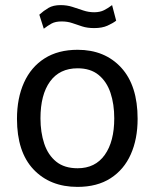

<svg xmlns="http://www.w3.org/2000/svg" viewBox="-20 -722 606 752"><path d="M283.5 10Q176 10 111.2 -58.5Q46.5 -127 46.5 -256.5Q46.5 -337.5 74 -398.5Q101.5 -459.5 154.5 -493.2Q207.5 -527 284 -527Q390.5 -527 454.8 -457Q519 -387 519 -256.5Q519 -177.5 492.2 -117.5Q465.5 -57.5 413 -23.8Q360.5 10 283.5 10ZM284 -63Q353 -63 390.2 -115.2Q427.5 -167.5 427.5 -258.5Q427.5 -314 412.8 -358.2Q398 -402.5 366.2 -428.5Q334.5 -454.5 284 -454.5Q213.5 -454.5 176 -402.8Q138.5 -351 138.5 -258.5Q138.5 -204 153.2 -159.5Q168 -115 200 -89Q232 -63 284 -63ZM435 -641Q422 -631 401 -621.5Q380 -612 349 -612Q322 -612 302 -618.5Q282 -625 263.2 -631.5Q244.5 -638 221.5 -638Q197 -638 182 -629.8Q167 -621.5 151.5 -609.5L134 -664.5Q151 -680 169.8 -691Q188.5 -702 217.5 -702Q242 -702 263.8 -695Q285.5 -688 306.2 -681Q327 -674 349 -674Q371.5 -674 387.8 -682.2Q404 -690.5 419 -702Z"/></svg>

Font: Public Sans
Style: Regular
Weight: 400
Designer: The Public Sans project authors (U.S. Web Design System). Libre Franklin designed by Pablo Impallari and Rodrigo Fuenzal
Version: Version 1.008; ttfautohint (v1.8.1) -l 8 -r 50 -G 200 -x 14 